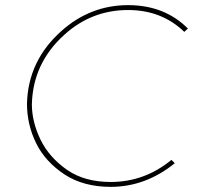

<svg xmlns="http://www.w3.org/2000/svg" viewBox="-20 -724 773 747"><path d="M410.5 3Q306.5 3 233 -44Q156 -94.5 120.5 -167Q85 -239.5 85 -320.5Q89 -487.5 218.5 -603Q331.5 -704 478.5 -704Q620 -704 711 -613L697 -600Q609 -685 478.5 -685Q336.5 -685 230.5 -589Q108 -478.5 104 -318.5Q104 -250.5 137.5 -181Q171 -111.5 242.5 -62Q310.5 -16 410.5 -16Q542.5 -16 647 -102L660 -89Q546.5 3 410.5 3Z"/></svg>

Font: Argentum Sans Thin
Style: Italic
Weight: 100
Italic angle: -11°
Designer: Julieta Ulanovsky (font), Cristiano Sobral (main changes and remaster)
Foundry: Julieta Ulanovsky (font), Cristiano Sobral (main changes and remaster)
Version: Version 2.007;June 15, 2022;FontCreator 14.0.0.2814 64-bit; 